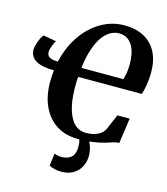

<svg xmlns="http://www.w3.org/2000/svg" viewBox="-139 -858 1044 1201"><g transform="rotate(15 383.0 -257.5)"><path d="M416 11Q337.5 11 279.8 -25.8Q222 -62.5 190.2 -130.2Q158.5 -198 158.5 -290Q158.5 -309 159.8 -327.2Q161 -345.5 163 -364.5Q125.5 -365 96.5 -370.5Q67.5 -376 47.2 -387.2Q27 -398.5 16.5 -416.5Q6 -434.5 6 -459Q6 -472.5 12.8 -494.2Q19.5 -516 28.5 -534.8Q37.5 -553.5 45.5 -558.5L128.5 -544Q123.5 -538.5 117.2 -523.8Q111 -509 106 -493.5Q101 -478 101 -469.5Q101 -457 105.8 -447Q110.5 -437 126 -430.8Q141.5 -424.5 173 -424Q195 -522 245.8 -595.5Q296.5 -669 367 -710Q437.5 -751 518 -751Q591.5 -751 644.5 -722.8Q697.5 -694.5 725.8 -640.2Q754 -586 754 -508.5Q754 -467 747.2 -426.5Q740.5 -386 732 -364.5H320.5Q320 -358.5 319.2 -352.5Q318.5 -346.5 318.2 -340Q318 -333.5 318 -326.5Q315.5 -239.5 330 -174.8Q344.5 -110 376.5 -74.2Q408.5 -38.5 458 -38.5Q487 -38.5 510.8 -45.5Q534.5 -52.5 551 -65Q567.5 -77.5 575.5 -93L619.5 -195.5H699L675.5 -32Q656 -32 636.2 -25.2Q616.5 -18.5 589 -10.2Q561.5 -2 519.8 4.5Q478 11 416 11ZM597.5 -424Q602 -442 605.2 -457.8Q608.5 -473.5 610 -490Q611.5 -506.5 611.5 -525.5Q611.5 -553 606.5 -582.8Q601.5 -612.5 588.8 -637.5Q576 -662.5 553.8 -678.2Q531.5 -694 498 -694Q469.5 -694 442.5 -679Q415.5 -664 392.2 -632Q369 -600 351.5 -548.5Q334 -497 325 -424ZM369 236Q348.5 236 326.8 230.8Q305 225.5 291.5 217.5L302 137Q309.5 141 322.2 143.8Q335 146.5 348.5 146.5Q387 146 410 127.2Q433 108.5 434.5 64.5Q435.5 36 429.8 17.5Q424 -1 418 -14.5L451.5 -16.5L476.5 -14.5Q490.5 2 501.8 32Q513 62 513 96Q513 132.5 497 164.5Q481 196.5 449.2 216.2Q417.5 236 369 236Z"/></g></svg>

Font: Merriweather 36pt ExtraBold
Style: Italic
Weight: 800
Italic angle: -7.8°
Version: Version 2.101